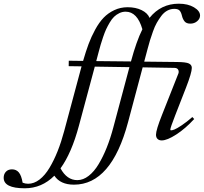

<svg xmlns="http://www.w3.org/2000/svg" viewBox="-302 -745 1098 1034"><path d="M96.2 249.5Q22.9 249.5 -9.3 201.2Q-77.1 269 -168.5 269Q-282.2 269 -282.2 212.4Q-282.2 192.9 -270.3 179.9Q-258.3 167 -237.3 167Q-214.4 167 -200.4 183.8Q-186.5 200.7 -180.2 238.8Q-166 244.6 -150.4 244.6Q-118.7 244.6 -89.1 221.9Q-59.6 199.2 -35.4 158.7Q-11.2 118.2 8.3 69.1Q27.8 20 43.5 -38.6L137.2 -387.7L67.9 -388.7L68.4 -418L145.5 -417Q160.2 -467.8 174.8 -507.3Q189.5 -546.9 210.7 -585.7Q231.9 -624.5 256.1 -649.7Q280.3 -674.8 313.5 -690.4Q346.7 -706.1 385.3 -706.1Q428.7 -706.1 460.7 -690.4Q492.7 -674.8 503.4 -648.9Q564.9 -725.1 661.1 -725.1Q710 -725.1 742.7 -705.6Q775.4 -686 775.4 -661.6Q775.4 -644 760 -630.9Q744.6 -617.7 723.1 -617.7Q701.7 -617.7 691.9 -629.9Q682.1 -642.1 677.7 -660.6Q673.3 -679.7 664.8 -688.5Q656.2 -697.3 636.7 -697.3Q616.7 -697.3 598.9 -687.7Q581.1 -678.2 567.1 -659.7Q553.2 -641.1 542.2 -621.8Q531.2 -602.5 521.5 -574.7Q511.7 -546.9 505.9 -528.1Q500 -509.3 493.2 -482.9L474.6 -413.1L652.3 -411.1Q699.7 -410.6 715.3 -403.1Q731 -395.5 731 -379.4Q731 -353.5 699.7 -272.9L641.6 -124Q615.2 -56.6 615.2 -46.9Q615.2 -43 619.1 -43Q626 -43 638.2 -47.9Q650.4 -52.7 676.5 -70.1Q702.6 -87.4 733.9 -114.7L743.7 -104Q696.8 -52.7 647.5 -20.8Q598.1 11.2 568.8 11.2Q554.7 11.2 546.4 3.2Q538.1 -4.9 538.1 -19.5Q538.1 -44.9 570.8 -127L656.7 -344.2Q663.1 -356.9 658.4 -367.9Q653.8 -378.9 638.2 -379.4L466.3 -382.3L387.7 -87.4Q297.9 249.5 96.2 249.5ZM229 -463.9 216.3 -416 403.3 -414.1Q432.6 -522.9 464.8 -587.4Q437.5 -682.1 374.5 -682.1Q356.9 -682.1 340.8 -674.3Q324.7 -666.5 312.5 -654.8Q300.3 -643.1 288.8 -623.5Q277.3 -604 269.5 -587.2Q261.7 -570.3 253.2 -545.2Q244.6 -520 240 -503.9Q235.4 -487.8 229 -463.9ZM123 -67.9Q83.5 79.6 23.9 161.6Q58.1 225.1 114.3 225.1Q146 225.1 175.5 202.1Q205.1 179.2 229.2 138.9Q253.4 98.6 272.9 49.6Q292.5 0.5 308.1 -58.1L395 -383.3L208.5 -386.2Z"/></svg>

Font: Elstob 18pt
Style: Italic
Weight: 400
Italic angle: -20°
Designer: Peter S. Baker
Version: Version 1.015